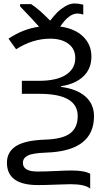

<svg xmlns="http://www.w3.org/2000/svg" viewBox="-20 -873 607 1107"><path d="M410 -853Q434 -853 460 -846V-789Q444 -795 426 -795Q378 -795 327 -720Q413 -708 460 -661.5Q507 -615 507 -547Q507 -476 460 -432Q413 -388 332 -376V-372Q423 -360 472.5 -316.5Q522 -273 522 -203Q522 -1 243 7Q166 10 139 24.5Q112 39 112 66Q112 116 196 116Q242 116 301.5 113Q361 110 392 110Q467 110 500 129V214Q468 189 387 189Q358 189 302 191.5Q246 194 198 194Q20 194 20 65Q20 3 72 -30.5Q124 -64 241 -68Q339 -71 383.5 -103.5Q428 -136 428 -204Q428 -332 208 -332H106V-407H204Q307 -407 360.5 -442Q414 -477 414 -538Q414 -591 374.5 -620.5Q335 -650 270 -650Q168 -650 73 -589L29 -650Q112 -706 205 -719Q176 -753 96 -836V-849H160Q206 -819 269 -754Q293 -784 310 -801.5Q327 -819 355 -836Q383 -853 410 -853Z"/></svg>

Font: Advent Sans Logo
Style: Regular
Weight: 400
Designer: Types & Symbols
Foundry: Types & Symbols
Version: Version 1.002